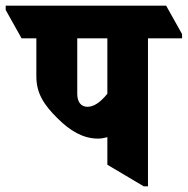

<svg xmlns="http://www.w3.org/2000/svg" viewBox="-90 -647 661 676"><path d="M255 -159C266 -159 277 -161 288 -164V-67L416 9H431V-512H551V-527L495 -627H-70V-612L-14 -512H38V-378C38 -320 63 -279 113 -230C157 -186 203 -159 255 -159ZM182 -317V-512H288V-317C263 -286 240 -271 218 -271C195 -271 182 -288 182 -317Z"/></svg>

Font: Noto Serif Devanagari Condensed Black
Style: Regular
Weight: 900
Width: 3
Designer: Universal Thirst, Indian Type Foundry and the Monotype Design Team
Foundry: Monotype Imaging Inc.
Version: Version 2.004